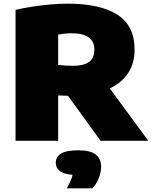

<svg xmlns="http://www.w3.org/2000/svg" viewBox="-20 -770 831 1050"><path d="M65 0V-716Q104.5 -725.5 154 -733.2Q203.5 -741 254.5 -745.5Q305.5 -750 349 -750Q527.5 -750 621.8 -689.8Q716 -629.5 716 -499Q716 -423.5 680.5 -370.2Q645 -317 580.5 -286.5L791 0H530L352 -246Q339 -246.5 325.5 -247Q312 -247.5 298 -248V0ZM377 -410Q435.5 -410 465.8 -430.2Q496 -450.5 496 -499Q496 -588 371 -588Q354.5 -588 334.5 -586Q314.5 -584 298 -581V-415Q317 -413 338 -411.5Q359 -410 377 -410ZM345 260Q370.5 216 377 186Q326 181.5 305.5 164.2Q285 147 285 120Q285 87.5 314 69.8Q343 52 409 52Q475 52 504 75.5Q533 99 533 141Q533 171.5 520 204.5Q507 237.5 485 260Z"/></svg>

Font: Encode Sans Expanded Expanded Black
Style: Regular
Weight: 900
Width: 7
Designer: Multiple Designers
Foundry: Impallari Type
Version: Version 3.000; ttfautohint (v1.8.3) -l 8 -r 50 -G 200 -x 14 